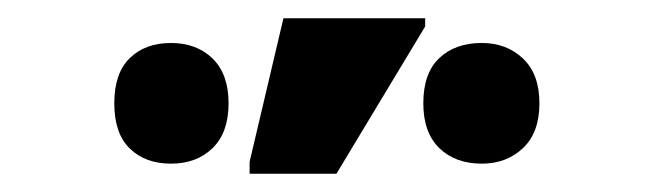

<svg xmlns="http://www.w3.org/2000/svg" viewBox="-20 -796 715 210"><path d="M253 -606V-619L290 -776H445V-767L348 -606ZM167 -617Q139 -617 122 -633.5Q105 -650 105 -683Q105 -716 122 -732.5Q139 -749 167 -749Q195 -749 212.5 -732Q230 -715 230 -683Q230 -651 212.5 -634Q195 -617 167 -617ZM507 -617Q478 -617 460.5 -634Q443 -651 443 -683Q443 -716 460.5 -732.5Q478 -749 507 -749Q534 -749 552 -732Q570 -715 570 -683Q570 -651 552 -634Q534 -617 507 -617Z"/></svg>

Font: Noto Sans Condensed
Style: Bold
Weight: 700
Width: 3
Designer: Monotype Design Team
Foundry: Monotype Imaging Inc.
Version: Version 2.013; ttfautohint (v1.8.4.7-5d5b)